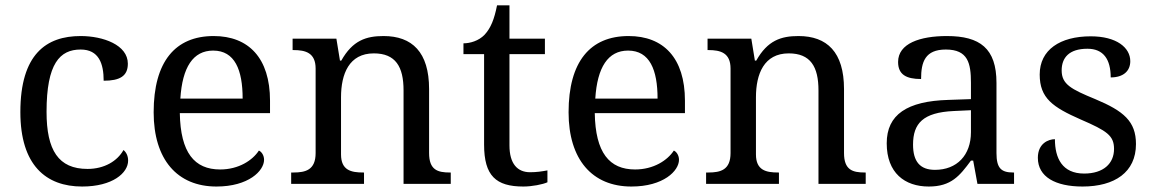

<svg xmlns="http://www.w3.org/2000/svg" viewBox="-20 -679 4259 709"><path d="M283.2 9.8C396 9.8 453.1 -40.5 453.1 -85.9C453.1 -104 445.8 -117.2 436 -125C413.1 -84 365.2 -55.2 303.2 -55.2C195.8 -55.2 151.9 -124 151.9 -266.1C151.9 -444.8 201.2 -496.1 277.8 -496.1C345.2 -496.1 362.8 -443.8 362.8 -380.9C421.9 -380.9 452.1 -397.5 452.1 -443.8C452.1 -513.2 360.8 -545.9 277.8 -545.9C150.9 -545.9 55.2 -479 55.2 -265.1C55.2 -68.8 149.9 9.8 283.2 9.8Z M767.1 -492.2C847.2 -492.2 876 -420.9 876 -314.9H646C653.3 -430.7 692.9 -492.2 767.1 -492.2ZM779.3 9.8C897.9 9.8 955.1 -48.3 955.1 -88.9C955.1 -106 945.3 -119.1 936 -123C912.6 -86.9 861.3 -53.2 793 -53.2C697.8 -53.2 646.5 -115.2 644 -261.2H977.1V-307.1C977.1 -464.8 897.9 -545.9 769 -545.9C627 -545.9 547.4 -451.2 547.4 -264.2C547.4 -90.3 634.3 9.8 779.3 9.8Z M1321.3 -42C1276.9 -42 1239.3 -49.8 1239.3 -108.9V-319.8C1239.3 -405.8 1269 -481.9 1360.4 -481.9C1440.9 -481.9 1470.2 -432.6 1470.2 -345.2V0H1644.5V-42H1641.1C1596.2 -42 1564.5 -51.3 1564.5 -113.8V-350.1C1564.5 -486.8 1501.5 -545.9 1396.5 -545.9C1332 -545.9 1282.2 -529.8 1240.2 -455.1H1235.4L1222.2 -536.1H1060.5V-494.1H1063.5C1107.9 -494.1 1145.5 -484.4 1145.5 -425.8V-113.8C1145.5 -51.3 1108.4 -42 1063.5 -42H1055.2V0H1324.2V-42Z M1937.5 -43C1891.1 -43 1861.3 -73.7 1861.3 -142.1V-479H1992.2V-536.1H1861.3V-659.2H1815.4C1805.2 -607.9 1792.5 -575.7 1769.5 -550.8C1747.6 -527.8 1715.3 -519 1691.4 -519V-479H1767.6V-145C1767.6 -29.8 1811.5 9.8 1912.6 9.8C1944.8 9.8 1984.4 2 2001.5 -5.9V-49.8C1980.5 -45.9 1961.4 -43 1937.5 -43Z M2299.3 -492.2C2379.4 -492.2 2408.2 -420.9 2408.2 -314.9H2178.2C2185.5 -430.7 2225.1 -492.2 2299.3 -492.2ZM2311.5 9.8C2430.2 9.8 2487.3 -48.3 2487.3 -88.9C2487.3 -106 2477.5 -119.1 2468.3 -123C2444.8 -86.9 2393.6 -53.2 2325.2 -53.2C2230 -53.2 2178.7 -115.2 2176.3 -261.2H2509.3V-307.1C2509.3 -464.8 2430.2 -545.9 2301.3 -545.9C2159.2 -545.9 2079.6 -451.2 2079.6 -264.2C2079.6 -90.3 2166.5 9.8 2311.5 9.8Z M2853.5 -42C2809.1 -42 2771.5 -49.8 2771.5 -108.9V-319.8C2771.5 -405.8 2801.3 -481.9 2892.6 -481.9C2973.1 -481.9 3002.4 -432.6 3002.4 -345.2V0H3176.8V-42H3173.3C3128.4 -42 3096.7 -51.3 3096.7 -113.8V-350.1C3096.7 -486.8 3033.7 -545.9 2928.7 -545.9C2864.3 -545.9 2814.5 -529.8 2772.5 -455.1H2767.6L2754.4 -536.1H2592.8V-494.1H2595.7C2640.1 -494.1 2677.7 -484.4 2677.7 -425.8V-113.8C2677.7 -51.3 2640.6 -42 2595.7 -42H2587.4V0H2856.4V-42Z M3351.6 -145C3351.6 -223.6 3388.7 -263.7 3501.5 -269L3565.4 -272V-190.9C3565.4 -106 3513.7 -51.8 3432.6 -51.8C3377.4 -51.8 3351.6 -82.5 3351.6 -145ZM3472.7 -496.1C3554.7 -496.1 3565.4 -445.3 3565.4 -373V-313L3482.4 -310.1C3329.6 -305.7 3254.4 -255.9 3254.4 -149.9C3254.4 -40.5 3320.8 9.8 3409.7 9.8C3492.7 9.8 3523.9 -29.8 3565.4 -85.9H3573.7L3589.4 0H3724.6V-42H3721.7C3676.8 -42 3659.7 -58.1 3659.7 -113.8V-373C3659.7 -500.5 3598.6 -545.9 3476.6 -545.9C3377.4 -545.9 3296.4 -518.6 3296.4 -450.2C3296.4 -403.8 3326.2 -387.2 3381.3 -387.2C3381.3 -450.2 3396 -496.1 3472.7 -496.1Z M3977.5 9.8C4096.2 9.8 4174.8 -43 4174.8 -147C4174.8 -231 4129.4 -269 4024.4 -313C3935.5 -349.6 3900.4 -367.7 3900.4 -418.9C3900.4 -465.8 3927.7 -499 3995.6 -499C4054.7 -499 4081.5 -460 4081.5 -393.1C4127.9 -393.1 4153.8 -416.5 4153.8 -453.1C4153.8 -502.9 4103.5 -544.9 4007.8 -544.9C3894.5 -544.9 3819.3 -495.1 3819.3 -403.8C3819.3 -316.4 3867.7 -283.2 3970.7 -237.8C4067.9 -195.8 4093.8 -178.2 4093.8 -128.9C4093.8 -75.2 4054.7 -38.1 3983.4 -38.1C3902.3 -38.1 3875.5 -95.2 3875.5 -165C3852.1 -165 3812.5 -149.9 3812.5 -96.2C3812.5 -25.9 3877.4 9.8 3977.5 9.8Z"/></svg>

Font: Gandom
Style: Regular
Weight: 400
Foundry: DejaVu fonts team - Redesigned by Saber Rastikerdar - Based on Samim Font
Version: Version 0.8